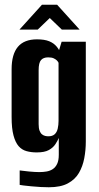

<svg xmlns="http://www.w3.org/2000/svg" viewBox="-20 -671 416 810"><path d="M186 119Q172 119 152 118Q132 117 112.5 115Q93 113 79.5 111.5Q66 110 63 109V48Q76 50 102 52.5Q128 55 146 55Q162 55 176.5 52.5Q191 50 202.5 42.5Q214 35 221 20.5Q228 6 228 -18V-89Q223 -77 213.5 -62.5Q204 -48 186 -38Q168 -28 135 -28Q111 -28 91.5 -33.5Q72 -39 58.5 -54.5Q45 -70 37 -99.5Q29 -129 29 -177V-379Q29 -442 55.5 -473.5Q82 -505 136 -505Q168 -505 187.5 -497Q207 -489 219 -474.5Q231 -460 238 -441L223 -439L240 -495H342V-74Q342 -38 335.5 -3.5Q329 31 313 58.5Q297 86 266.5 102.5Q236 119 186 119ZM184 -96Q201 -96 210.5 -104.5Q220 -113 223.5 -128.5Q227 -144 227 -161V-406Q225 -411 220 -416Q215 -421 206.5 -425Q198 -429 183 -429Q163 -429 153 -417.5Q143 -406 143 -375V-147Q143 -130 147 -119.5Q151 -109 157.5 -104Q164 -99 171 -97.5Q178 -96 184 -96ZM62 -546 157 -651H221L316 -546H241L190 -595L139 -546Z"/></svg>

Font: Alumni Sans
Style: Bold
Weight: 700
Designer: Robert E. Leuschke
Foundry: Robert E. Leuschke
Version: Version 1.018